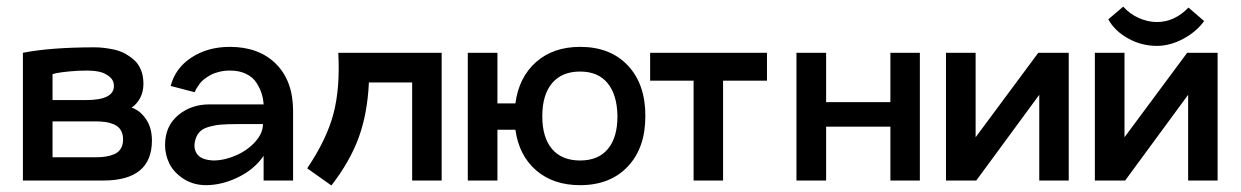

<svg xmlns="http://www.w3.org/2000/svg" viewBox="-20 -550 3780 585"><path d="M49.8 0V-389.2Q134.8 -405.8 269 -405.8Q281.7 -405.8 295.2 -404.3Q308.6 -402.8 326.4 -399.2Q344.2 -395.5 359.4 -387.5Q374.5 -379.4 387.9 -367.9Q401.4 -356.4 409.2 -337.6Q417 -318.8 417 -294.9Q417 -270.5 407 -251.5Q397 -232.4 380.9 -222.2Q407.2 -213.4 425 -186.8Q442.9 -160.2 442.9 -122.1Q442.9 0 294.9 0ZM140.1 -245.1H242.2Q327.1 -245.1 327.1 -288.1Q327.1 -305.7 313 -316.9Q298.8 -328.1 282 -331.5Q265.1 -335 246.1 -335Q216.3 -335 189.9 -332.3Q163.6 -329.6 151.9 -327.1L140.1 -324.2ZM140.1 -70.8H270Q288.1 -70.8 301.5 -72.8Q314.9 -74.7 327.9 -80.1Q340.8 -85.4 347.9 -96.9Q355 -108.4 355 -125Q355 -142.1 347.9 -153.6Q340.8 -165 327.9 -170.7Q314.9 -176.3 301.5 -178.2Q288.1 -180.2 270 -180.2H140.1Z M680.2 -407.2Q769 -407.2 821 -355.2Q873 -303.2 873 -211.9V0H783.2V-75.2Q754.9 -33.7 705.3 -9.8Q655.8 14.2 606.9 14.2Q567.4 13.7 538.1 -5.9Q508.8 -25.4 495.8 -52.2Q482.9 -79.1 482.9 -107.9Q482.9 -165.5 522.5 -198.7Q562 -231.9 617.2 -231.9H783.2Q782.2 -248.5 777.3 -264.4Q772.5 -280.3 761.7 -297.4Q751 -314.5 730.2 -324.7Q709.5 -335 681.2 -335Q663.6 -335 648.2 -331.3Q632.8 -327.6 622.1 -321.8Q611.3 -315.9 602.5 -309.1Q593.8 -302.2 588.6 -295.2Q583.5 -288.1 579.8 -282.2Q576.2 -276.4 574.7 -272.5L573.2 -269L500 -288.1Q514.2 -342.8 563.7 -375Q613.3 -407.2 680.2 -407.2ZM630.9 -61Q665.5 -61.5 700.4 -77.1Q735.4 -92.8 758.3 -118.7Q781.2 -144.5 781.2 -171.9H701.2Q670.9 -171.9 652.1 -170.2Q633.3 -168.5 614.7 -163.1Q596.2 -157.7 586.2 -145.8Q576.2 -133.8 573.2 -115.2Q569.8 -92.8 583 -77.6Q596.2 -62.5 630.9 -61Z M1010.7 -389.2H1325.7V0H1235.8V-298.8H1104Q1099.6 -204.1 1073 -131.1Q1046.4 -58.1 989.7 15.1L916 -37.1Q975.6 -125.5 996.1 -203.9Q1016.6 -282.2 1010.7 -389.2Z M1747.6 -407.2Q1839.8 -407.2 1893.3 -350.1Q1946.8 -293 1946.3 -195.8Q1946.3 -99.1 1892.6 -42.5Q1838.9 14.2 1747.6 14.2Q1666 14.2 1613.8 -30.8Q1561.5 -75.7 1550.3 -154.8H1495.6V0H1405.3V-389.2H1495.6V-234.9H1550.3Q1561 -314.9 1613.5 -361.1Q1666 -407.2 1747.6 -407.2ZM1747.6 -61Q1802.7 -61 1832 -95.9Q1861.3 -130.9 1861.3 -195.8Q1860.4 -261.2 1831.3 -296.6Q1802.2 -332 1747.6 -332Q1691.9 -332 1662.1 -296.6Q1632.3 -261.2 1632.3 -195.8Q1632.3 -130.9 1662.1 -95.9Q1691.9 -61 1747.6 -61Z M2316.9 -389.2V-304.2H2183.1V0H2093.3V-304.2H1960.9V-389.2Z M2692.9 -389.2H2782.7V0H2692.9V-164.1H2497.1V0H2406.7V-389.2H2497.1V-238.8H2692.9Z M3143.6 -389.2H3236.3V0H3146.5V-261.2L2954.6 0H2862.3V-389.2H2952.6V-131.8Z M3504.9 -410.2Q3457.5 -410.2 3416.5 -433.3Q3375.5 -456.5 3356.9 -491.2L3402.3 -529.8Q3421.9 -507.8 3449.2 -495.4Q3476.6 -482.9 3504.9 -482.9Q3558.6 -482.9 3601.1 -526.9L3648.9 -485.8Q3624 -452.1 3584.2 -431.2Q3544.4 -410.2 3504.9 -410.2ZM3597.2 -389.2H3689.9V0H3600.1V-261.2L3408.2 0H3315.9V-389.2H3406.2V-131.8Z"/></svg>

Font: Neutral Grotesk
Style: Regular
Weight: 400
Designer: Nawras Khrais
Foundry: Nawras Khrais
Version: Version 1.000;PS 001.000;hotconv 1.0.88;makeotf.lib2.5.64775